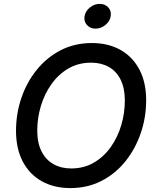

<svg xmlns="http://www.w3.org/2000/svg" viewBox="-20 -959 805 989"><path d="M342.3 9.8Q258.3 9.8 195.3 -25.4Q132.3 -60.5 97.4 -126.7Q62.5 -192.9 62.5 -285.2Q62.5 -372.6 89.8 -453.6Q117.2 -534.7 168.7 -598.6Q220.2 -662.6 292.2 -700Q364.3 -737.3 453.6 -737.3Q537.6 -737.3 600.3 -702.1Q663.1 -667 698 -600.8Q732.9 -534.7 732.9 -442.4Q732.9 -355 705.3 -273.9Q677.7 -192.9 626.5 -128.7Q575.2 -64.5 503.2 -27.3Q431.2 9.8 342.3 9.8ZM346.7 -91.3Q412.1 -91.3 463.6 -121.3Q515.1 -151.4 550.8 -201.9Q586.4 -252.4 604.7 -314.7Q623 -377 623 -440.9Q623 -504.9 601.3 -548.6Q579.6 -592.3 540.3 -614.3Q501 -636.2 449.2 -636.2Q383.8 -636.2 332.3 -606.2Q280.8 -576.2 244.9 -525.4Q209 -474.6 190.4 -412.6Q171.9 -350.6 171.9 -286.6Q171.9 -223.1 193.8 -179.4Q215.8 -135.7 255.4 -113.5Q294.9 -91.3 346.7 -91.3ZM472.2 -811.5Q444.3 -811.5 427.7 -830.3Q411.1 -849.1 415.5 -875Q419.9 -901.9 442.9 -920.4Q465.8 -939 493.2 -939Q521.5 -939 538.1 -920.4Q554.7 -901.9 550.3 -875.5Q545.9 -849.1 522.9 -830.3Q500 -811.5 472.2 -811.5Z"/></svg>

Font: Inter 16pt Medium
Style: Italic
Weight: 500
Italic angle: -9.3988°
Version: Version 4.001;git-66647c0bb